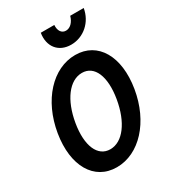

<svg xmlns="http://www.w3.org/2000/svg" viewBox="-223 -1046 1045 1170"><g transform="rotate(-30 300.0 -461.0)"><path d="M248 10C407 10 543 -138 578 -350C613 -562 527 -710 368 -710C209 -710 73 -562 38 -350C3 -138 89 10 248 10ZM268 -105C180 -105 138 -202 163 -350C188 -498 261 -595 349 -595C437 -595 478 -498 453 -350C428 -202 356 -105 268 -105ZM350 -932H255C240 -841 292 -776 380 -776C468 -776 542 -841 557 -932H462C451 -892 425 -866 395 -866C365 -866 347 -892 350 -932Z"/></g></svg>

Font: CommitMono
Style: Bold Italic
Weight: 700
Monospace: yes
Designer: Eigil Nikolajsen
Foundry: Eigil Nikolajsen
Version: Version 1.143